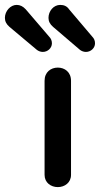

<svg xmlns="http://www.w3.org/2000/svg" viewBox="-116 -748 408 784"><path d="M-11 -710C-22 -722 -34 -728 -48 -728C-73 -728 -96 -703 -96 -675C-96 -661 -90 -649 -77 -638L35 -544C42 -539 50 -536 59 -536C79 -536 96 -552 96 -571C96 -582 92 -591 85 -598ZM166 -710C158 -722 146 -728 130 -728C103 -728 82 -703 82 -675C82 -661 88 -649 101 -638L211 -544C218 -539 226 -536 235 -536C255 -536 272 -552 272 -571C272 -582 268 -591 261 -598ZM120 16C148 16 174 -2 174 -34V-418C174 -454 148 -472 120 -472C92 -472 66 -454 66 -418V-34C66 -2 92 16 120 16Z"/></svg>

Font: Dongle
Style: Regular
Weight: 400
Designer: Yanghee Ryu
Foundry: Yanghee Ryu
Version: Version 2.000